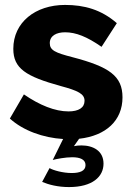

<svg xmlns="http://www.w3.org/2000/svg" viewBox="-20 -555 539 779"><path d="M151 183C177 194 214 204 260 204C355 204 400 162 400 109C400 57 358 35 310 35C300 35 289 36 280 38L301 8C410 -4 477 -66 477 -160C477 -247 423 -284 274 -323C204 -341 182 -351 182 -380C182 -410 209 -424 244 -424C288 -424 333 -406 392 -365L454 -461C391 -516 322 -535 244 -535C123 -535 34 -464 34 -357C34 -277 85 -245 226 -206C297 -187 323 -174 323 -146C323 -118 299 -103 258 -103C203 -103 141 -128 77 -172L20 -74C74 -25 155 4 236 9L194 94C209 90 245 83 273 83C305 83 327 92 327 115C327 139 303 147 271 147C235 147 196 136 181 127Z"/></svg>

Font: Raleway
Style: ExtraBold
Weight: 800
Designer: Matt McInerney, Pablo Impallari, Rodrigo Fuenzalida
Foundry: Matt McInerney, Pablo Impallari, Rodrigo Fuenzalida
Version: Version 3.000